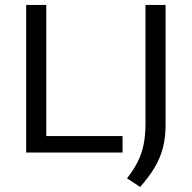

<svg xmlns="http://www.w3.org/2000/svg" viewBox="-20 -615 773 774"><path d="M85.5 0V-595H166.5V-66.5H474V0ZM545 138.5 492 104Q519 69.5 535.2 37Q551.5 4.5 559 -32.5Q566.5 -69.5 566.5 -117.5V-595H647.5V-111.5Q647.5 -61.5 637 -20.2Q626.5 21 604 59.2Q581.5 97.5 545 138.5Z"/></svg>

Font: Encode Sans SC Condensed Thin
Style: Regular
Weight: 400
Version: Version 3.002